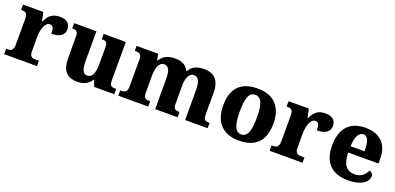

<svg xmlns="http://www.w3.org/2000/svg" viewBox="-1 -1240 3987 1940"><g transform="rotate(20 1992.5 -270.0)"><path d="M14 0H367V-57H333C295 -57 268 -65 268 -124V-276C268 -353 293 -442 346 -442C383 -442 391 -412 391 -357C475 -357 529 -386 529 -454C529 -508 496 -548 419 -548C339 -548 298 -516 265 -442H260L240 -536H22V-479H25C69 -479 92 -470 92 -411V-129C92 -66 64 -57 19 -57H14Z M804 10C874 10 921 -17 952 -67H957L982 0H1198V-57H1188C1151 -57 1127 -61 1127 -119V-536H889V-479H893C929 -479 952 -474 952 -418V-231C952 -140 929 -83 874 -83C825 -83 811 -140 811 -226V-536H571V-479H575C625 -479 635 -464 635 -407V-188C635 -55 684 10 804 10Z M1241 0H1563V-57H1559C1515 -57 1492 -67 1492 -122V-305C1492 -385 1513 -457 1570 -457C1622 -457 1638 -408 1638 -322V0H1879V-57H1875C1830 -57 1813 -66 1813 -128V-316C1813 -392 1835 -457 1890 -457C1941 -457 1960 -408 1960 -322V0H2202V-57H2198C2153 -57 2136 -66 2136 -128V-358C2136 -493 2073 -550 1964 -550C1882 -550 1831 -517 1806 -469H1800C1777 -524 1728 -550 1655 -550C1565 -550 1522 -517 1493 -469H1488L1475 -536H1243V-483H1247C1291 -483 1317 -474 1317 -419V-125C1317 -66 1291 -57 1246 -57H1241Z M2539 10C2717 10 2811 -83 2811 -271C2811 -458 2709 -550 2542 -550C2364 -550 2271 -458 2271 -271C2271 -83 2372 10 2539 10ZM2541 -57C2474 -57 2449 -131 2449 -271C2449 -411 2473 -482 2540 -482C2608 -482 2633 -411 2633 -271C2633 -131 2609 -57 2541 -57Z M2869 0H3222V-57H3188C3150 -57 3123 -65 3123 -124V-276C3123 -353 3148 -442 3201 -442C3238 -442 3246 -412 3246 -357C3330 -357 3384 -386 3384 -454C3384 -508 3351 -548 3274 -548C3194 -548 3153 -516 3120 -442H3115L3095 -536H2877V-479H2880C2924 -479 2947 -470 2947 -411V-129C2947 -66 2919 -57 2874 -57H2869Z M3713 10C3866 10 3926 -54 3926 -110C3926 -134 3909 -151 3887 -158C3864 -108 3824 -70 3756 -70C3668 -70 3623 -126 3620 -255H3946V-309C3946 -467 3853 -550 3701 -550C3536 -550 3443 -453 3443 -266C3443 -91 3532 10 3713 10ZM3772 -323H3622C3623 -426 3656 -481 3705 -481C3752 -481 3772 -423 3772 -323Z"/></g></svg>

Font: Noto Serif Malayalam ExtraBold
Style: Regular
Weight: 800
Designer: Indian type Foundry, Jelle Bosma, Monotype Design Team
Foundry: Monotype Imaging Inc.
Version: Version 2.104